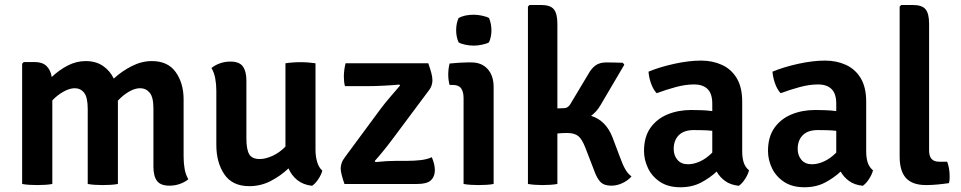

<svg xmlns="http://www.w3.org/2000/svg" viewBox="-20 -756 3948 789"><path d="M340.5 -308.5Q340.5 -356 325.8 -374.8Q311 -393.5 286.5 -393.5Q265 -393 240.2 -379Q215.5 -365 195 -343.5V0Q182 2.5 165.8 3.5Q149.5 4.5 133 4.5Q117 4.5 100.5 3.5Q84 2.5 71 0V-494L77.5 -501H123.5Q154 -501 171 -484.8Q188 -468.5 192.5 -439.5Q222.5 -468 258 -486.5Q293.5 -505 332 -505Q374 -505 403 -485.2Q432 -465.5 447.5 -433Q480.5 -463.5 521.2 -484.2Q562 -505 604 -505Q670 -505 702.2 -459.5Q734.5 -414 734.5 -347.5V-113Q734.5 -85.5 738.8 -61.5Q743 -37.5 754 -19.5Q740.5 -8 720 -0.5Q699.5 7 676.5 7Q639.5 7 625 -12.8Q610.5 -32.5 610.5 -70.5V-309.5Q610.5 -357 595 -375.2Q579.5 -393.5 555.5 -393.5Q534.5 -393.5 510.2 -379.5Q486 -365.5 464.5 -342.5V0Q451.5 2.5 435.2 3.5Q419 4.5 402.5 4.5Q386.5 4.5 370 3.5Q353.5 2.5 340.5 0Z M869 -382.5Q869 -410 864.5 -434Q860 -458 849 -476.5Q862.5 -488 883.2 -495.5Q904 -503 926.5 -503Q963.5 -503 978 -483Q992.5 -463 992.5 -425V-187Q992.5 -143 1003.8 -122.8Q1015 -102.5 1047.5 -102.5Q1071 -102.5 1099.8 -115.5Q1128.5 -128.5 1153 -153.5V-496Q1165.5 -498 1182 -499.2Q1198.5 -500.5 1214.5 -500.5Q1230.5 -500.5 1247 -499.2Q1263.5 -498 1276.5 -496V-141Q1276.5 -114 1283.2 -90.8Q1290 -67.5 1304.5 -55Q1300.5 -38.5 1288.2 -20Q1276 -1.5 1262.5 7.5Q1226 3.5 1202 -15.8Q1178 -35 1165.5 -64Q1133.5 -33.5 1092.5 -12.2Q1051.5 9 1004.5 9Q935 9 902 -39.5Q869 -88 869 -160.5Z M1544 -308.5Q1561.5 -332 1583.8 -357.8Q1606 -383.5 1624 -404.5L1621 -408.5Q1597 -406 1559 -404Q1521 -402 1491.5 -402H1397.5Q1395 -411.5 1394 -422Q1393 -432.5 1393 -441Q1393 -466.5 1400 -496H1740Q1748.5 -471.5 1752.8 -455Q1757 -438.5 1757 -425.5Q1757 -416.5 1753.8 -405.8Q1750.5 -395 1743.5 -386L1596.5 -189Q1579.5 -166 1559 -140.5Q1538.5 -115 1520 -94.5L1523 -90Q1546 -92.5 1568.8 -93.8Q1591.5 -95 1610 -95H1652.5Q1682 -95 1708.5 -98Q1735 -101 1754.5 -110Q1767 -80.5 1767 -57Q1767 -31 1751.2 -15.5Q1735.5 0 1695 0H1395.5Q1380 -44.5 1380 -64Q1380 -74.5 1384 -86.2Q1388 -98 1398.5 -111.5Z M2008.5 0Q1996 2.5 1979.5 3.5Q1963 4.5 1947 4.5Q1931 4.5 1914.5 3.5Q1898 2.5 1885 0V-352.5Q1885 -378.5 1875 -392.8Q1865 -407 1840 -407H1827.5Q1822 -427 1822 -449.5Q1822 -473 1827.5 -495Q1847.5 -497 1867.2 -498.2Q1887 -499.5 1900 -499.5H1917Q1959.5 -499.5 1984 -472.2Q2008.5 -445 2008.5 -398.5ZM1854.5 -632Q1854.5 -659.5 1864.5 -682Q1889 -695.5 1927 -695.5Q1943 -695.5 1961.5 -691.5Q1980 -687.5 1989.5 -682Q1994.5 -671 1997 -657.2Q1999.5 -643.5 1999.5 -632Q1999.5 -604.5 1989.5 -582Q1980.5 -576.5 1961.8 -572.5Q1943 -568.5 1927 -568.5Q1910 -568.5 1892 -572.2Q1874 -576 1864.5 -582Q1854.5 -604.5 1854.5 -632Z M2270.5 0Q2245 4.5 2209.5 4.5Q2176 4.5 2149.5 0V-729L2156 -735.5H2203.5Q2241.5 -735.5 2256 -717.8Q2270.5 -700 2270.5 -658.5V-310.5L2297 -311.5Q2313.5 -311.5 2323 -327L2397 -450.5Q2410 -474.5 2427 -487Q2444 -499.5 2472 -499.5Q2491 -499.5 2506.8 -499Q2522.5 -498.5 2539.5 -498L2545.5 -490L2449 -326Q2433 -297.5 2409 -280Q2470 -261 2497 -191.5L2527 -112Q2539 -78.5 2549.8 -60Q2560.5 -41.5 2575 -31Q2561.5 -15 2538.8 -4Q2516 7 2492.5 7Q2462.5 7 2447.8 -8Q2433 -23 2421.5 -55.5L2385.5 -149Q2371.5 -185 2355.8 -197.2Q2340 -209.5 2310.5 -209.5Q2300 -209.5 2290.2 -209Q2280.5 -208.5 2270.5 -207.5Z M2626.5 -135.5Q2626.5 -193.5 2653 -230.8Q2679.5 -268 2723.5 -286Q2767.5 -304 2820.5 -304Q2838.5 -304 2861.5 -303.2Q2884.5 -302.5 2907 -299.5V-330Q2907 -371 2887.8 -390Q2868.5 -409 2832 -409Q2796.5 -409 2757 -398.2Q2717.5 -387.5 2678.5 -373Q2664 -388.5 2655.2 -413.5Q2646.5 -438.5 2645 -461.5Q2690.5 -480.5 2750.8 -493.8Q2811 -507 2861 -507Q2908 -507 2946.5 -489.5Q2985 -472 3007.5 -434.8Q3030 -397.5 3030 -338V-134Q3030 -108 3036 -88.8Q3042 -69.5 3058 -56Q3054 -39.5 3041.8 -20.5Q3029.5 -1.5 3016 7.5Q2982 4 2959.8 -12.2Q2937.5 -28.5 2925 -51Q2898 -25.5 2861.2 -6Q2824.5 13.5 2776 13.5Q2725.5 13.5 2692.2 -8.8Q2659 -31 2642.8 -65.2Q2626.5 -99.5 2626.5 -135.5ZM2748.5 -144Q2748.5 -117 2764 -99Q2779.5 -81 2807.5 -81Q2831.5 -81 2857.8 -93.2Q2884 -105.5 2907 -129V-218.5Q2887.5 -220.5 2867.5 -221Q2847.5 -221.5 2831 -221.5Q2790.5 -221.5 2769.5 -200.5Q2748.5 -179.5 2748.5 -144Z M3136 -135.5Q3136 -193.5 3162.5 -230.8Q3189 -268 3233 -286Q3277 -304 3330 -304Q3348 -304 3371 -303.2Q3394 -302.5 3416.5 -299.5V-330Q3416.5 -371 3397.2 -390Q3378 -409 3341.5 -409Q3306 -409 3266.5 -398.2Q3227 -387.5 3188 -373Q3173.5 -388.5 3164.8 -413.5Q3156 -438.5 3154.5 -461.5Q3200 -480.5 3260.2 -493.8Q3320.5 -507 3370.5 -507Q3417.5 -507 3456 -489.5Q3494.5 -472 3517 -434.8Q3539.5 -397.5 3539.5 -338V-134Q3539.5 -108 3545.5 -88.8Q3551.5 -69.5 3567.5 -56Q3563.5 -39.5 3551.2 -20.5Q3539 -1.5 3525.5 7.5Q3491.5 4 3469.2 -12.2Q3447 -28.5 3434.5 -51Q3407.5 -25.5 3370.8 -6Q3334 13.5 3285.5 13.5Q3235 13.5 3201.8 -8.8Q3168.5 -31 3152.2 -65.2Q3136 -99.5 3136 -135.5ZM3258 -144Q3258 -117 3273.5 -99Q3289 -81 3317 -81Q3341 -81 3367.2 -93.2Q3393.5 -105.5 3416.5 -129V-218.5Q3397 -220.5 3377 -221Q3357 -221.5 3340.5 -221.5Q3300 -221.5 3279 -200.5Q3258 -179.5 3258 -144Z M3872.5 -91.5Q3882.5 -63.5 3882.5 -31Q3882.5 -24 3882 -17Q3881.5 -10 3879.5 -3.5Q3860 -0.5 3834.5 2Q3809 4.5 3785.5 4.5Q3729.5 4.5 3703.2 -24.2Q3677 -53 3677 -112.5V-729L3683.5 -735.5H3731Q3769 -735.5 3783.5 -717.8Q3798 -700 3798 -658.5V-137Q3798 -91.5 3839 -91.5Z"/></svg>

Font: Signika Negative SemiBold
Style: Regular
Weight: 600
Designer: Anna Giedryś
Foundry: Anna Giedryś
Version: Version 2.000; ttfautohint (v1.8.3) -l 8 -r 50 -G 200 -x 9 -